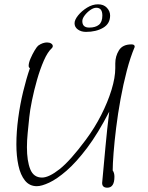

<svg xmlns="http://www.w3.org/2000/svg" viewBox="-20 -863 686 891"><path d="M478 8Q454 8 454 -14Q462 -100 469.5 -182.5Q477 -265 487 -345Q435 -244 384.5 -177Q334 -110 289 -71Q244 -32 208.5 -15.5Q173 1 151 1Q117 1 96 -25Q75 -51 65.5 -95Q56 -139 56 -193Q56 -251 64.5 -314.5Q73 -378 87.5 -438Q102 -498 119 -547Q113 -549 113 -558Q113 -571 121.5 -591Q130 -611 140.5 -628.5Q151 -646 157 -651Q168 -659 178.5 -662.5Q189 -666 198 -666Q210 -666 217.5 -661Q225 -656 225 -649Q225 -644 221 -640Q201 -622 183.5 -582Q166 -542 152 -493Q138 -444 128.5 -397.5Q119 -351 116 -320Q112 -281 108.5 -246Q105 -211 105 -180Q105 -116 120.5 -77.5Q136 -39 175 -39Q207 -39 256.5 -78Q306 -117 378 -214Q419 -269 449.5 -329Q480 -389 497.5 -446Q515 -503 515 -547V-569Q515 -602 532 -629.5Q549 -657 590 -657Q605 -657 605 -647V-645Q585 -598 568.5 -535Q552 -472 539.5 -403.5Q527 -335 519 -270Q511 -205 507 -153Q503 -101 503 -72Q511 -61 511 -43Q511 8 478 8ZM379 -715Q357 -715 341.5 -726Q326 -737 326 -755Q326 -771 342.5 -791.5Q359 -812 384 -827.5Q409 -843 435 -843Q461 -843 476 -827Q491 -811 491 -791Q491 -753 458.5 -734Q426 -715 379 -715ZM394 -735Q423 -735 439 -748Q455 -761 455 -791Q455 -827 427 -827Q414 -827 399 -816.5Q384 -806 373 -791.5Q362 -777 362 -765Q362 -735 394 -735Z"/></svg>

Font: Bilbo
Style: Regular
Weight: 400
Designer: Robert E. Leuschke
Foundry: Robert E. Leuschke
Version: Version 1.100